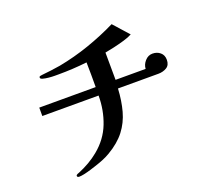

<svg xmlns="http://www.w3.org/2000/svg" viewBox="-127 -910 1254 1116"><g transform="rotate(-20 500.0 -352.5)"><path d="M894 -433Q894 -400 871.5 -386.5Q849 -373 820 -373H570Q566 -298 549 -236Q532 -174 494 -124.5Q456 -75 388 -35Q366 -22 341 -12Q316 -2 291 6Q279 10 258 16.5Q237 23 216.5 27.5Q196 32 183 32Q179 32 175 30Q171 28 171 23Q171 17 179 13.5Q187 10 191 9Q225 -5 257 -23.5Q289 -42 317 -65Q388 -123 419 -203Q450 -283 450 -373H102V-425H451Q451 -463 451 -501.5Q451 -540 450 -578Q406 -573 362 -570.5Q318 -568 274 -568Q268 -568 250.5 -568Q233 -568 213 -570Q193 -572 178.5 -576Q164 -580 164 -587Q164 -595 170.5 -596Q177 -597 182 -598Q211 -601 240 -604.5Q269 -608 298 -613Q393 -631 485.5 -663Q578 -695 663 -737L747 -643Q727 -632 694.5 -622.5Q662 -613 629 -605.5Q596 -598 573 -594L574 -425H760Q761 -451 780.5 -473Q800 -495 827 -495Q855 -495 874.5 -478.5Q894 -462 894 -433Z"/></g></svg>

Font: Kaisei Opti
Style: Bold
Weight: 700
Designer: Font-Kai, 金井和夫
Foundry: KAZUO KANAI
Version: Version 5.003